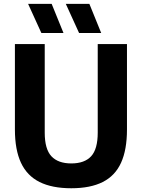

<svg xmlns="http://www.w3.org/2000/svg" viewBox="-20 -969 738 998"><path d="M350.5 9.5Q250.5 9.5 185.5 -23Q120.5 -55.5 89 -123Q57.5 -190.5 57.5 -296V-740H212.5V-279.5Q212.5 -194 247.2 -156.8Q282 -119.5 350.5 -119.5Q419.5 -119.5 453.8 -156.8Q488 -194 488 -279.5V-740H640V-296Q640 -190.5 609.2 -123Q578.5 -55.5 514.2 -23Q450 9.5 350.5 9.5ZM391 -797.5 322 -949H444.5L506 -797.5ZM195 -797.5 126 -949H248.5L310 -797.5Z"/></svg>

Font: Encode Sans SemiCondensed
Style: Bold
Weight: 700
Width: 4
Designer: Multiple Designers
Foundry: Impallari Type
Version: Version 3.002